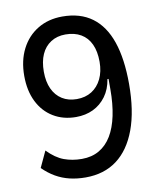

<svg xmlns="http://www.w3.org/2000/svg" viewBox="-82 -779 713 854"><g transform="rotate(-10 274.5 -352.5)"><path d="M236 9Q198 9 164.5 1Q131 -7 101.5 -24Q72 -41 46 -67L80 -140Q117 -102 154 -88.5Q191 -75 234 -75Q279 -75 312.5 -94.5Q346 -114 368 -150.5Q390 -187 401 -239.5Q412 -292 412 -358V-405H407Q400 -360 376.5 -328Q353 -296 318.5 -279.5Q284 -263 241 -263Q183 -263 138.5 -290Q94 -317 69.5 -366.5Q45 -416 45 -483Q45 -552 71.5 -604Q98 -656 146 -685Q194 -714 257 -714Q338 -714 391.5 -674.5Q445 -635 471.5 -558Q498 -481 498 -367Q498 -246 467 -162Q436 -78 378 -34.5Q320 9 236 9ZM258 -341Q297 -341 325.5 -359Q354 -377 370 -410Q386 -443 386 -487Q386 -534 371 -566.5Q356 -599 327 -616Q298 -633 257 -633Q219 -633 191 -615Q163 -597 148.5 -564.5Q134 -532 134 -486Q134 -441 149 -408.5Q164 -376 192 -358.5Q220 -341 258 -341Z"/></g></svg>

Font: Nunito Sans 7pt SemiCondensed Medium
Style: Regular
Weight: 500
Width: 4
Designer: Vernon Adams
Foundry: Vernon Adams
Version: Version 3.101;gftools[0.9.27]